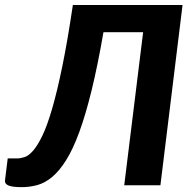

<svg xmlns="http://www.w3.org/2000/svg" viewBox="-52 -745 774 772"><path d="M682 -725 593 0H447.5L523.5 -615.5H364Q340.5 -480 316.2 -381.2Q292 -282.5 266.5 -213.2Q241 -144 213.8 -100.8Q186.5 -57.5 157.8 -33.5Q129 -9.5 98.5 -1Q68 7.5 35 7.5Q-2.5 7.5 -18 0.8Q-33.5 -6 -32 -19L-21 -108H17Q31 -108 47.2 -113.5Q63.5 -119 81.2 -139.2Q99 -159.5 118.2 -199.2Q137.5 -239 157.5 -307.5Q177.5 -376 198.5 -478Q219.5 -580 241 -725Z"/></svg>

Font: Lato Heavy
Style: Italic
Weight: 800
Italic angle: -7°
Designer: Lukasz Dziedzic
Foundry: tyPoland Lukasz Dziedzic
Version: Version 2.007; 2014-02-27